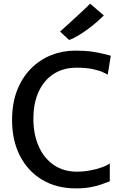

<svg xmlns="http://www.w3.org/2000/svg" viewBox="-20 -1030 680 1058"><path d="M46.5 -368.5Q46.5 -461 74.2 -532Q102 -603 150.5 -652Q199 -701 261.8 -726Q324.5 -751 394 -751Q450 -751 488.2 -745.2Q526.5 -739.5 551 -733Q575.5 -726.5 590.5 -723L573.5 -618.5Q565.5 -623.5 546 -632.5Q526.5 -641.5 491.5 -649.2Q456.5 -657 401.5 -657Q329.5 -657 276 -622.8Q222.5 -588.5 193.2 -525.2Q164 -462 164 -375.5Q164 -290.5 192.8 -224.8Q221.5 -159 275.5 -121.5Q329.5 -84 404 -84Q441 -84 477.8 -91Q514.5 -98 543.2 -108.5Q572 -119 585 -130V-31Q563.5 -22.5 537.5 -13.5Q511.5 -4.5 477.8 1.8Q444 8 398 8Q291.5 8 212.5 -39.2Q133.5 -86.5 90 -171.2Q46.5 -256 46.5 -368.5ZM361 -809.5 311 -856Q312 -857 329 -872.2Q346 -887.5 370 -909.5Q394 -931.5 418.2 -953.8Q442.5 -976 459 -992Q475.5 -1008 476.5 -1010L552 -945Q535 -927.5 511.2 -907Q487.5 -886.5 460.8 -867Q434 -847.5 408 -832.2Q382 -817 361 -809.5Z"/></svg>

Font: Tracken
Style: Regular
Weight: 400
Designer: Eben Sorkin
Foundry: Eben Sorkin
Version: Version 2.001